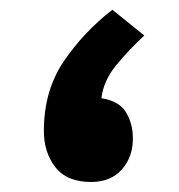

<svg xmlns="http://www.w3.org/2000/svg" viewBox="-20 -373 367 393"><path d="M275.4 -300.3Q243.7 -271 217.8 -239.5Q191.9 -208 187.5 -171.9Q223.6 -166.5 237.8 -143.3Q252 -120.1 252 -89.4Q252 -51.3 229.2 -25.9Q206.5 -0.5 166.5 -0.5Q116.7 -0.5 93.3 -30.8Q69.8 -61 69.8 -105Q69.8 -187.5 110.6 -247.6Q151.4 -307.6 210 -353Z"/></svg>

Font: Vazir FD
Style: Bold-FD
Weight: 700
Designer: Saber Rastikerdar
Foundry: Saber Rastikerdar
Version: Version 30.1.0